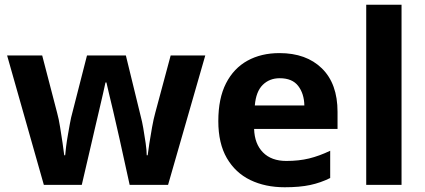

<svg xmlns="http://www.w3.org/2000/svg" viewBox="-20 -780 1792 810"><path d="M485 -191Q481 -208 473.5 -241.5Q466 -275 457 -313.5Q448 -352 440 -384.5Q432 -417 429 -432H425Q422 -417 414.5 -384.5Q407 -352 398 -313.5Q389 -275 381 -241Q373 -207 369 -189L325 0H165L10 -546H158L221 -304Q228 -279 233.5 -244Q239 -209 244 -176.5Q249 -144 251 -125H255Q256 -139 259 -162.5Q262 -186 266.5 -211Q271 -236 274.5 -256.5Q278 -277 280 -284L347 -546H511L575 -284Q579 -270 584.5 -239Q590 -208 594.5 -176Q599 -144 599 -125H603Q605 -142 610 -174.5Q615 -207 621.5 -243Q628 -279 635 -304L700 -546H846L689 0H527Z M1159 -556Q1272 -556 1338 -491.5Q1404 -427 1404 -308V-236H1052Q1054 -173 1089.5 -137Q1125 -101 1188 -101Q1241 -101 1284 -111.5Q1327 -122 1373 -144V-29Q1333 -9 1288.5 0.5Q1244 10 1181 10Q1099 10 1036 -20.5Q973 -51 937 -113Q901 -175 901 -269Q901 -365 933.5 -428.5Q966 -492 1024 -524Q1082 -556 1159 -556ZM1160 -450Q1117 -450 1088.5 -422Q1060 -394 1055 -335H1264Q1263 -385 1238 -417.5Q1213 -450 1160 -450Z M1674 0H1525V-760H1674Z"/></svg>

Font: Noto Sans Sinhala
Style: Bold
Weight: 700
Designer: Jelle Bosma - Monotype Design Team
Foundry: Monotype Imaging Inc.
Version: Version 2.006; ttfautohint (v1.8.4.7-5d5b)